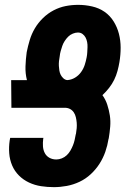

<svg xmlns="http://www.w3.org/2000/svg" viewBox="-20 -763 540 791"><path d="M202 8Q175 8 149 4Q123 0 99.5 -11Q76 -22 58 -40Q40 -58 30 -81.5Q20 -105 18 -131.5Q16 -158 20 -185L22 -195H159L158 -191Q156 -175 157 -160Q158 -145 164.5 -132.5Q171 -120 183.5 -113Q196 -106 212 -106Q223 -106 234.5 -110.5Q246 -115 255 -123.5Q264 -132 270 -142.5Q276 -153 280.5 -164Q285 -175 287.5 -186.5Q290 -198 292 -209L293 -212Q295 -223 296 -235Q297 -247 296 -258Q295 -269 292.5 -280Q290 -291 284 -300Q278 -309 268.5 -314Q259 -319 247 -319H27L26 -433H91Q84 -460 85 -489.5Q86 -519 90 -548Q95 -573 102.5 -598Q110 -623 123.5 -646Q137 -669 157 -688.5Q177 -708 201 -720.5Q225 -733 250.5 -738Q276 -743 302 -743Q331 -743 359.5 -736.5Q388 -730 410.5 -714.5Q433 -699 448 -675Q463 -651 470 -623.5Q477 -596 477 -566.5Q477 -537 472 -507Q469 -489 464 -470.5Q459 -452 450.5 -434.5Q442 -417 429.5 -401Q417 -385 402 -371Q415 -353 422 -331.5Q429 -310 432.5 -287.5Q436 -265 434 -241Q432 -217 428 -193L427 -190Q423 -164 414 -138Q405 -112 390 -88.5Q375 -65 354 -45.5Q333 -26 307.5 -14Q282 -2 255 3Q228 8 202 8ZM257 -433Q274 -434 289 -443Q304 -452 314 -466Q324 -480 329 -495.5Q334 -511 337 -527Q339 -537 339.5 -547.5Q340 -558 340.5 -568.5Q341 -579 339 -589.5Q337 -600 332.5 -608.5Q328 -617 320 -623Q312 -629 301 -629Q291 -629 280 -624.5Q269 -620 261 -612Q253 -604 246.5 -594Q240 -584 236.5 -573.5Q233 -563 230 -552.5Q227 -542 226 -531Q224 -521 223 -511Q222 -501 222.5 -491.5Q223 -482 224.5 -472.5Q226 -463 230 -455Q234 -447 241 -440.5Q248 -434 257 -433Z"/></svg>

Font: Iosevka Term Curly Hv Obl
Style: Regular
Weight: 900
Italic angle: -9°
Designer: Belleve Invis
Foundry: Belleve Invis
Version: Version 32.3.0